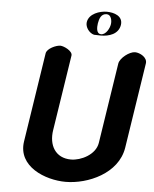

<svg xmlns="http://www.w3.org/2000/svg" viewBox="-60 -957 814 1014"><g transform="rotate(5 347.0 -450.0)"><path d="M236 -707C214 -707 166 -686 162 -660L89 -187C68 -52 218 7 326 7C443 7 602 -61 624 -200L694 -653C699 -685 658 -707 632 -707C603 -707 554 -670 549 -640L483 -213C473 -150 397 -113 344 -113C261 -113 224 -179 237 -260L299 -660C303 -684 255 -707 236 -707ZM364 -843C360 -816 383 -786 408 -780C413 -780 439 -779 444 -779C487 -779 537 -794 545 -844C552 -892 503 -907 465 -907C428 -907 371 -889 364 -843ZM423 -842C427 -865 435 -894 465 -894C490 -894 495 -861 492 -843C489 -822 471 -786 445 -786C418 -786 420 -822 423 -842Z"/></g></svg>

Font: Asimov Print
Style: Regular
Weight: 500
Designer: Google
Version: Version 2.000980: 2014